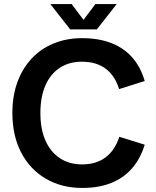

<svg xmlns="http://www.w3.org/2000/svg" viewBox="-20 -909 768 946"><path d="M385 17Q283 17 205 -29Q127 -75 84 -158Q41 -241 41 -352Q41 -436 65.5 -503.5Q90 -571 135.5 -620Q181 -669 244.5 -695Q308 -721 384 -721Q466 -721 528 -697Q590 -673 631.5 -626Q673 -579 693 -510L567 -470Q546 -537 500 -571Q454 -605 383 -605Q320 -605 274 -574.5Q228 -544 203.5 -487.5Q179 -431 179 -352Q179 -274 203.5 -217.5Q228 -161 274.5 -130Q321 -99 384 -99Q454 -99 500 -133.5Q546 -168 568 -235L693 -196Q672 -127 630.5 -79.5Q589 -32 528 -7.5Q467 17 385 17ZM326 -764 228 -889H333L417 -777H366L450 -889H555L457 -764Z"/></svg>

Font: TikTok Sans 24pt SemiBold
Style: Regular
Weight: 600
Version: Version 4.000